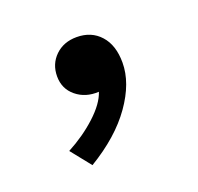

<svg xmlns="http://www.w3.org/2000/svg" viewBox="-58 -166 373 361"><g transform="rotate(-20 128.0 14.0)"><path d="M72 132.5 40 92.5Q73 75 98.2 51.8Q123.5 28.5 130.5 7Q103.5 8.5 85 -6.8Q66.5 -22 66.5 -47Q66.5 -71.5 83.2 -87.8Q100 -104 126 -104Q155.5 -104 173.2 -84.2Q191 -64.5 191 -29.5Q191 11 160.5 54.2Q130 97.5 72 132.5Z"/></g></svg>

Font: Geologica ExtraLight
Style: Regular
Weight: 200
Designer: Sindre Bremnes, Frode Helland
Foundry: Monokrom Skriftforlag AS
Version: Version 1.010; ttfautohint (v1.8.4.7-5d5b);gftools[0.9.28]